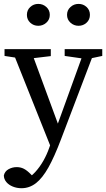

<svg xmlns="http://www.w3.org/2000/svg" viewBox="-20 -730 552 999"><path d="M388.8 -595.8Q364.5 -595.8 346.7 -612Q328.8 -628.1 328.8 -652.7Q328.8 -677.3 346.7 -693.5Q364.5 -709.7 388.8 -709.7Q413.2 -709.7 430.6 -693.5Q447.9 -677.3 447.9 -652.7Q447.9 -628.1 430.6 -612Q413.2 -595.8 388.8 -595.8ZM179 -595.8Q154.7 -595.8 137.3 -612Q120 -628.1 120 -652.7Q120 -677.3 137.3 -693.5Q154.7 -709.7 179 -709.7Q203.4 -709.7 221.2 -693.5Q239.1 -677.3 239.1 -652.7Q239.1 -628.1 221.2 -612Q203.4 -595.8 179 -595.8ZM441.2 -424H421.2L316.5 -439V-474.5H512.1V-439ZM126 -424H101.2L3.6 -439V-474.5H244.3V-438.1ZM294.1 -51.7 251.2 52.6 40.9 -474.5H138.4ZM91.7 249.3Q67.6 249.3 46.5 240.7Q25.4 232.1 12.8 217Q0.2 201.8 0 182.7Q5.1 161 24.8 150.2Q44.6 139.5 67 139.5Q87 139.5 103.9 148Q120.7 156.5 140.7 177L171.7 208.8L132.8 230.5L105.6 208.8Q139 191.9 163.3 165.2Q187.6 138.5 206.1 105.7Q224.5 73 236.5 38L268.7 -52.6L421.4 -474.5H476L296.7 -3.3Q263.2 85.2 232.1 141Q200.9 196.7 167 223Q133.1 249.3 91.7 249.3Z"/></svg>

Font: Adobe Variable Font Prototype
Style: Regular
Weight: 389
Designer: Frank Grießhammer
Foundry: Adobe
Version: Version 1.004;hotconv 1.0.113;makeotfexe 2.5.65598